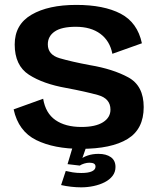

<svg xmlns="http://www.w3.org/2000/svg" viewBox="-20 -618 664 803"><path d="M318.5 4.5Q446 4.5 513.5 -36.8Q581 -78 581 -170Q581 -259.5 516.5 -294.5Q452 -329.5 356.5 -345.5Q279 -360 229.5 -374.5Q180 -389 180 -432.5Q180 -466.5 208.8 -486.2Q237.5 -506 297 -506Q360 -506 399.8 -476.5Q439.5 -447 450 -393L573.5 -437Q555 -524 484.5 -560.8Q414 -597.5 299 -597.5Q182 -597.5 111.8 -556.5Q41.5 -515.5 41.5 -432Q41.5 -344 101 -305.5Q160.5 -267 257.5 -250Q337.5 -235 389.8 -220.5Q442 -206 442 -159.5Q442 -126.5 410.8 -106.8Q379.5 -87 320.5 -87Q253.5 -87 212 -115.8Q170.5 -144.5 160.5 -205L37 -160.5Q57 -69 131.5 -32.2Q206 4.5 318.5 4.5ZM319.5 165.5Q346 165.5 371.8 160Q397.5 154.5 418 144Q438.5 133.5 450.8 117.5Q463 101.5 463 80.5Q463 53 443.5 39.2Q424 25.5 392 25.5Q367 25.5 346.5 32.5Q326 39.5 316 49.5L313.5 74.5Q321 69.5 332.2 66Q343.5 62.5 354 62.5Q366 62.5 372.8 66.2Q379.5 70 379.5 79Q379.5 91.5 364.5 98.5Q349.5 105.5 320 105.5Q301 105.5 284 102.8Q267 100 255 97L235.5 156Q255.5 160.5 277.2 163Q299 165.5 319.5 165.5ZM313.5 74.5 339.5 0H283L262.5 68.5Z"/></svg>

Font: Anybody UltraCondensed Thin SemiBold
Style: Regular
Weight: 600
Version: Version 1.111